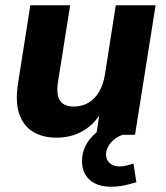

<svg xmlns="http://www.w3.org/2000/svg" viewBox="-20 -511 630 728"><path d="M194 11Q142 11 105 -11.5Q68 -34 52.5 -80.5Q37 -127 49 -199L95 -491H246L200 -201Q195 -170 199.5 -149Q204 -128 219 -117.5Q234 -107 260 -107Q291 -107 315.5 -121.5Q340 -136 356 -163.5Q372 -191 378 -229L419 -491H570L492 0H345L359 -92H367Q342 -43 297 -16Q252 11 194 11ZM402 197Q348 197 319.5 170.5Q291 144 291 100Q291 51 324 12.5Q357 -26 407 -45L445 0Q423 8 409 21Q395 34 388.5 48Q382 62 382 75Q382 95 396 107.5Q410 120 432 120Q446 120 458.5 117Q471 114 486 109L497 180Q470 188 448.5 192.5Q427 197 402 197Z"/></svg>

Font: Nunito Sans 12pt ExtraBold
Style: Italic
Weight: 800
Italic angle: -9°
Designer: Vernon Adams
Foundry: Vernon Adams
Version: Version 3.101;gftools[0.9.27]